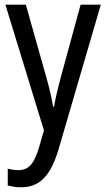

<svg xmlns="http://www.w3.org/2000/svg" viewBox="-20 -557 452 817"><path d="M3 -537 167 -2 147 67C126 138 104 167 58 167C43 167 26 164 13 161V232C31 237 49 240 70 240C152 240 197 186 229 79L409 -537H323L240 -233C227 -185 216 -139 210 -103H206C199 -146 188 -190 176 -232L90 -537Z"/></svg>

Font: Noto Sans Sinhala UI Condensed
Style: Regular
Weight: 400
Width: 3
Designer: Jelle Bosma - Monotype Design Team
Foundry: Monotype Imaging Inc.
Version: Version 2.006